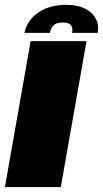

<svg xmlns="http://www.w3.org/2000/svg" viewBox="-37 -760 419 780"><path d="M-17 0H210L314.5 -593H87.5ZM231 -740.5Q185 -740.5 149 -725.5Q113 -710.5 90.5 -684.5Q68 -658.5 62.5 -626.5H166Q168.5 -641 174.8 -650.2Q181 -659.5 191.5 -664Q202 -668.5 218.5 -668.5Q233.5 -668.5 242.5 -664.2Q251.5 -660 255 -650.8Q258.5 -641.5 256 -626.5H360Q365.5 -658.5 351.8 -684.5Q338 -710.5 307.2 -725.5Q276.5 -740.5 231 -740.5Z"/></svg>

Font: Anybody Thin Black
Style: Italic
Weight: 900
Italic angle: -10°
Version: Version 1.113;gftools[0.9.25]